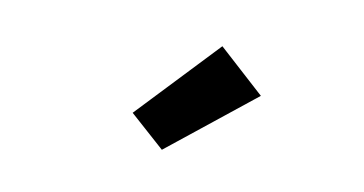

<svg xmlns="http://www.w3.org/2000/svg" viewBox="-37 -853 673 355"><g transform="rotate(10 300.0 -675.0)"><path d="M280 -571 215 -629 357 -779 443 -701Z"/></g></svg>

Font: Iosevka Custom Heavy Extended
Style: Regular
Weight: 900
Width: 7
Monospace: yes
Designer: Belleve Invis
Foundry: Belleve Invis
Version: Version 11.2.4; ttfautohint (v1.8.4)